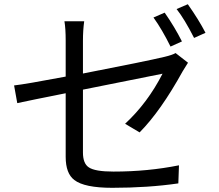

<svg xmlns="http://www.w3.org/2000/svg" viewBox="-20 -856 1040 912"><path d="M790 -634.8Q750 -715.8 709 -772.9L762.2 -795.9Q810.1 -727.1 844.2 -659.2ZM374 -506.8Q672.9 -564.9 761.2 -585.9Q799.8 -595.2 814 -604L873 -558.1Q853 -526.9 848.1 -518.1Q743.2 -328.1 643.1 -227.1L574.2 -268.1Q681.2 -367.2 752 -505.9Q719.2 -500 374 -430.2V-131.8Q374 -79.1 401.9 -61Q431.2 -41 519 -41Q682.1 -41 830.1 -70.8L827.1 15.1Q683.1 36.1 513.2 36.1Q380.9 36.1 333 -1Q292 -32.2 292 -110.8V-413.1Q129.9 -380.9 62 -366.2L46.9 -450.2Q101.1 -456.1 292 -492.2V-663.1Q292 -720.2 286.1 -754.9H379.9Q374 -711.9 374 -663.1ZM872.1 -835.9Q924.8 -761.2 956.1 -700.2L901.9 -675.8Q856 -766.1 818.8 -813Z"/></svg>

Font: Black Ops One [rus by aLiNcE]
Style: Regular
Weight: 400
Designer: James Grieshaber
Foundry: James Grieshaber
Version: Version 1.002;May 25, 2024;FontCreator 13.0.0.2680 64-bit